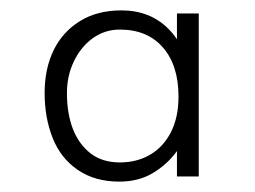

<svg xmlns="http://www.w3.org/2000/svg" viewBox="-20 -741 492 370"><path d="M210 -391Q163 -391 130 -413.5Q97 -436 81.5 -475Q66 -514 66 -562Q66 -608 83 -643.5Q100 -679 133.5 -700Q167 -721 214 -721Q269 -721 304.5 -685.5Q340 -650 344 -592L321 -628V-715H363V-401H321V-474L344 -497Q338 -473 320 -448.5Q302 -424 274.5 -407.5Q247 -391 210 -391ZM211 -428Q244 -428 269.5 -443Q295 -458 309.5 -486.5Q324 -515 324 -555Q324 -615 294 -649.5Q264 -684 211 -684Q182 -684 159 -667.5Q136 -651 122.5 -623Q109 -595 109 -562Q109 -522 120.5 -492.5Q132 -463 154.5 -445.5Q177 -428 211 -428Z"/></svg>

Font: Lexend Giga ExtraLight
Style: Regular
Weight: 250
Version: Version 1.007